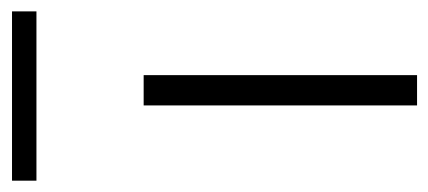

<svg xmlns="http://www.w3.org/2000/svg" viewBox="-278 -520 745 334"><g transform="rotate(-90 95.0 -352.5)"><path d="M131.8 -475.6V0H79.1V-475.6ZM242.7 -704.6V-662.1H-51.8V-704.6Z"/></g></svg>

Font: Yantramanav Light
Style: Regular
Weight: 300
Version: Version 1.001;PS 1.0;hotconv 1.0.72;makeotf.lib2.5.5900; ttf